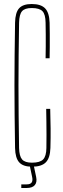

<svg xmlns="http://www.w3.org/2000/svg" viewBox="-20 -824 314 956"><path d="M139 6Q95 6 75.5 -15.8Q56 -37.5 55 -87Q53.5 -173.5 52.8 -250Q52 -326.5 52 -399.5Q52 -472.5 52.8 -548.8Q53.5 -625 55 -711Q56 -761.5 75.2 -782.8Q94.5 -804 138 -804Q184 -804 204.8 -782.2Q225.5 -760.5 227 -711Q227.5 -690.5 227.8 -656.5Q228 -622.5 227.8 -588.5Q227.5 -554.5 227 -534H207Q207.5 -563.5 207.8 -593Q208 -622.5 207.8 -652Q207.5 -681.5 207 -711Q206.5 -752.5 191.5 -768.2Q176.5 -784 138 -784Q103.5 -784 89.8 -768.2Q76 -752.5 75 -711Q73.5 -625 72.8 -548.8Q72 -472.5 72 -399.5Q72 -326.5 72.8 -250Q73.5 -173.5 75 -87Q76 -46.5 90 -30.2Q104 -14 139 -14Q179 -14 194.8 -30.2Q210.5 -46.5 211 -87Q211.5 -119.5 211.5 -152Q211.5 -184.5 211 -217Q210.5 -249.5 210 -282H230Q231.5 -229.5 232 -184.5Q232.5 -139.5 231 -87Q229.5 -37.5 208.2 -15.8Q187 6 139 6ZM86 112V94H113Q131 94 137.5 84.8Q144 75.5 140 57L128 0H148L160 57Q165.5 83 153.5 97.5Q141.5 112 113 112Z"/></svg>

Font: Big Shoulders Thin
Style: Regular
Weight: 100
Designer: Patric King
Foundry: XO Type Co
Version: Version 2.002